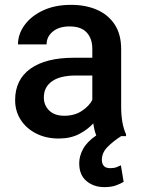

<svg xmlns="http://www.w3.org/2000/svg" viewBox="-20 -558 579 787"><path d="M486.8 187.5Q474.6 194.8 455.6 201.9Q436.5 209 407.2 209Q364.3 209 334.5 184.1Q304.7 159.2 304.7 111.3Q304.7 81.5 320.8 52.2Q336.9 22.9 374.5 -2.9Q366.7 -22 362.3 -52.2Q339.4 -26.9 304.2 -8.5Q269 9.8 220.7 9.8Q168.9 9.8 128.4 -10.7Q87.9 -31.2 64.9 -66.9Q42 -102.5 42 -147.5Q42 -231.4 104.7 -276.4Q167.5 -321.3 283.2 -321.3H358.4V-357.9Q358.4 -399.9 335.4 -424.8Q312.5 -449.7 265.1 -449.7Q222.2 -449.7 196.5 -428.7Q170.9 -407.7 170.9 -376H53.7Q53.7 -418 80.6 -455.1Q107.4 -492.2 156.2 -515.1Q205.1 -538.1 271.5 -538.1Q331.1 -538.1 377.2 -518.1Q423.3 -498 450 -457.8Q476.6 -417.5 476.6 -356.9V-122.1Q476.6 -50.3 496.6 -7.8V0H476.6Q442.4 22 419.9 45.2Q397.5 68.4 397.5 97.7Q397.5 112.3 405.3 121.8Q413.1 131.3 432.1 131.3Q447.3 131.3 458 127.2Q468.8 123 475.6 119.6ZM243.7 -83.5Q285.6 -83.5 315.7 -103.5Q345.7 -123.5 358.4 -148.4V-248.5H292Q226.1 -248.5 192.9 -224.6Q159.7 -200.7 159.7 -158.7Q159.7 -126.5 181.6 -105Q203.6 -83.5 243.7 -83.5Z"/></svg>

Font: Vazirmatn RD UI FD Medium
Style: Regular
Weight: 500
Designer: Saber Rastikerdar
Foundry: Saber Rastikerdar
Version: Version 33.003